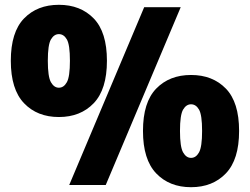

<svg xmlns="http://www.w3.org/2000/svg" viewBox="-20 -770 1040 799"><path d="M225 -283Q135 -283 80 -340.5Q25 -398 25 -517Q25 -636.5 80 -693.2Q135 -750 225 -750Q315 -750 370 -693.2Q425 -636.5 425 -517Q425 -398 370 -340.5Q315 -283 225 -283ZM268 0 580 -740H732L420 0ZM225 -405Q245.5 -405 258.2 -427.8Q271 -450.5 271 -517Q271 -584 258.2 -606Q245.5 -628 225 -628Q205 -628 192 -606Q179 -584 179 -517Q179 -450.5 192 -427.8Q205 -405 225 -405ZM775 9Q685 9 630 -48.5Q575 -106 575 -225Q575 -344.5 630 -401.2Q685 -458 775 -458Q865 -458 920 -401.2Q975 -344.5 975 -225Q975 -106 920 -48.5Q865 9 775 9ZM775 -113Q795.5 -113 808.2 -135.8Q821 -158.5 821 -225Q821 -292 808.2 -314Q795.5 -336 775 -336Q755 -336 742 -314Q729 -292 729 -225Q729 -158.5 742 -135.8Q755 -113 775 -113Z"/></svg>

Font: Encode Sans Cnd Black
Style: Regular
Weight: 900
Width: 3
Designer: Multiple Designers
Foundry: Impallari Type
Version: Version 3.002; ttfautohint (v1.8.3) -l 8 -r 50 -G 200 -x 14 